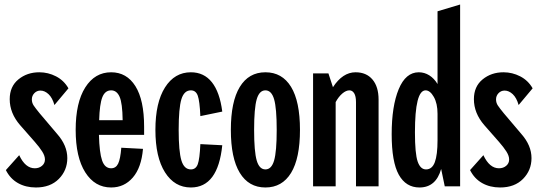

<svg xmlns="http://www.w3.org/2000/svg" viewBox="-20 -825 2388 850"><path d="M6 -72 65 -138Q92 -80 134 -80Q153 -80 166 -91Q179 -102 179 -119Q179 -135 167 -154Q155 -173 134 -197L69 -271Q23 -324 23 -386Q23 -442 61.5 -473.5Q100 -505 154 -505Q193 -505 228 -487Q263 -469 283 -434L221 -360Q212 -392 195 -408Q178 -424 159 -424Q143 -424 132 -412.5Q121 -401 121 -385Q121 -370 129 -358Q137 -346 155 -324L233 -232Q278 -181 278 -125Q278 -71 240.5 -33Q203 5 139 5Q94 5 59.5 -14.5Q25 -34 6 -72Z M315 -250Q315 -371 357.5 -438Q400 -505 472 -505Q541 -505 579.5 -443.5Q618 -382 618 -264V-228H418Q420 -149 432 -114.5Q444 -80 472 -80Q493 -80 503 -100.5Q513 -121 517 -171L613 -166Q606 -83 568 -39Q530 5 472 5Q400 5 357.5 -62Q315 -129 315 -250ZM523 -293Q522 -368 509.5 -396.5Q497 -425 472 -425Q445 -425 433 -394.5Q421 -364 419 -293Z M668 -250Q668 -371 710.5 -438Q753 -505 825 -505Q883 -505 918 -461Q953 -417 964 -331L867 -311Q864 -378 855.5 -401.5Q847 -425 825 -425Q795 -425 783 -385.5Q771 -346 771 -250Q771 -155 783 -115Q795 -75 825 -75Q847 -75 855.5 -98Q864 -121 867 -187L964 -182Q945 5 825 5Q753 5 710.5 -62Q668 -129 668 -250Z M1002 -250Q1002 -375 1041.5 -440Q1081 -505 1155 -505Q1229 -505 1268.5 -440.5Q1308 -376 1308 -250Q1308 -124 1268.5 -59.5Q1229 5 1155 5Q1081 5 1041.5 -60Q1002 -125 1002 -250ZM1205 -250Q1205 -346 1193.5 -385.5Q1182 -425 1155 -425Q1128 -425 1116.5 -385.5Q1105 -346 1105 -250Q1105 -154 1116.5 -114.5Q1128 -75 1155 -75Q1182 -75 1193.5 -114.5Q1205 -154 1205 -250Z M1527 -425Q1512 -425 1495.5 -411Q1479 -397 1466 -373V0H1366V-500H1434L1454 -439Q1497 -505 1554 -505Q1602 -505 1629 -473Q1656 -441 1656 -384V0H1556V-373Q1556 -399 1548 -412Q1540 -425 1527 -425Z M1933 -77Q1910 5 1837 5Q1777 5 1745.5 -51.5Q1714 -108 1714 -231Q1714 -355 1745 -430Q1776 -505 1834 -505Q1859 -505 1880.5 -491.5Q1902 -478 1917 -453V-775L2017 -805V0H1949ZM1866 -75Q1893 -75 1905 -107Q1917 -139 1917 -205V-321Q1917 -367 1900.5 -396Q1884 -425 1864 -425Q1817 -425 1817 -239Q1817 -145 1829 -110Q1841 -75 1866 -75Z M2061 -72 2120 -138Q2147 -80 2189 -80Q2208 -80 2221 -91Q2234 -102 2234 -119Q2234 -135 2222 -154Q2210 -173 2189 -197L2124 -271Q2078 -324 2078 -386Q2078 -442 2116.5 -473.5Q2155 -505 2209 -505Q2248 -505 2283 -487Q2318 -469 2338 -434L2276 -360Q2267 -392 2250 -408Q2233 -424 2214 -424Q2198 -424 2187 -412.5Q2176 -401 2176 -385Q2176 -370 2184 -358Q2192 -346 2210 -324L2288 -232Q2333 -181 2333 -125Q2333 -71 2295.5 -33Q2258 5 2194 5Q2149 5 2114.5 -14.5Q2080 -34 2061 -72Z"/></svg>

Font: Piscolabis
Style: Regular
Weight: 400
Designer: Ariel Martín Pérez
Foundry: Tunera Type Foundry
Version: Version 1.000